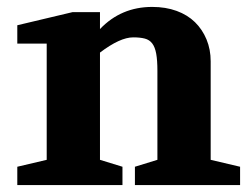

<svg xmlns="http://www.w3.org/2000/svg" viewBox="-20 -535 721 555"><path d="M30 0V-53L115 -73V-409H30V-462L190 -500H269V-451Q330 -515 420 -515Q459 -515 490.5 -503.5Q522 -492 543.5 -471Q565 -450 577 -421Q589 -392 589 -358V-73L674 -53V0H370V-53L435 -73V-330Q435 -361 431.5 -380Q428 -399 420 -409.5Q412 -420 398.5 -423.5Q385 -427 365 -427Q327 -427 269 -383V-73L334 -53V0Z"/></svg>

Font: Volkhov
Style: Bold
Weight: 700
Designer: Cyreal (www.cyreal.org)
Foundry: Cyreal (www.cyreal.org)
Version: Version 1.010